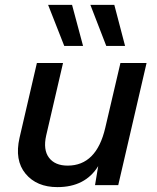

<svg xmlns="http://www.w3.org/2000/svg" viewBox="-20 -758 642 786"><path d="M320 -570H243L177 -738H275ZM492 -570H415L350 -738H448ZM473 -500H580L464 0H369L382 -78Q329 8 215 8Q130 8 84.5 -47Q39 -102 60 -194L131 -500H238L169 -203Q156 -145 180.5 -112.5Q205 -80 257 -80Q375 -80 411 -235Z"/></svg>

Font: Elaine Sans Medium
Style: Italic
Weight: 500
Italic angle: -13°
Designer: Wei Huang
Foundry: Wei Huang
Version: Version 2.001;December 24, 2019;FontCreator 12.0.0.2547 64-b